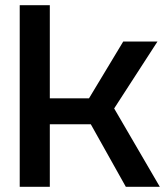

<svg xmlns="http://www.w3.org/2000/svg" viewBox="-20 -720 644 740"><path d="M56 0V-700H172V-341H323L455 -560H587L420 -302L596 0H465L330 -241H172V0Z"/></svg>

Font: Tektur Medium
Style: Regular
Weight: 500
Designer: Adam Jagosz
Foundry: Adam Jagosz
Version: Version 1.005;gftools[0.9.30]